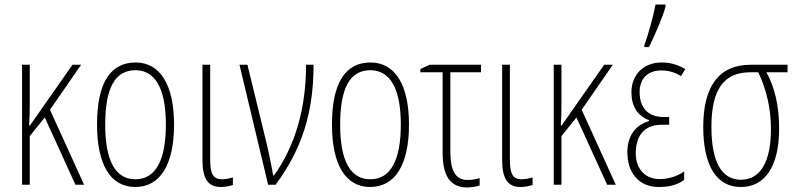

<svg xmlns="http://www.w3.org/2000/svg" viewBox="-20 -813 3505 845"><path d="M77 0H111V-214L177 -296L312 0H350L200 -330L337 -528H299L112 -261H108C110 -289 111 -312 111 -350V-528H77Z M575 10C685 10 746 -88 746 -265C746 -439 685 -538 577 -538C465 -538 407 -447 407 -265C407 -88 467 10 575 10ZM576 -24C488 -24 443 -105 443 -265C443 -425 486 -504 576 -504C662 -504 710 -425 710 -265C710 -106 664 -24 576 -24Z M952 10C971 10 991 6 1005 1V-32C999 -30 974 -24 957 -24C919 -24 905 -46 905 -110V-528H871V-109C871 -27 895 10 952 10Z M1160 0H1193C1308 -156 1360 -315 1360 -528H1327C1327 -336 1279 -171 1186 -41H1182C1178 -67 1170 -110 1157 -167L1069 -528H1034Z M1609 10C1719 10 1780 -88 1780 -265C1780 -439 1719 -538 1611 -538C1499 -538 1441 -447 1441 -265C1441 -88 1501 10 1609 10ZM1610 -24C1522 -24 1477 -105 1477 -265C1477 -425 1520 -504 1610 -504C1696 -504 1744 -425 1744 -265C1744 -106 1698 -24 1610 -24Z M2037 12C2054 12 2084 7 2091 3V-29C2074 -24 2056 -21 2037 -21C1984 -21 1962 -63 1962 -146V-495H2097V-528H1871L1830 -509V-495H1928V-141C1928 -39 1961 12 2037 12Z M2271 10C2290 10 2310 6 2324 1V-32C2318 -30 2293 -24 2276 -24C2238 -24 2224 -46 2224 -110V-528H2190V-109C2190 -27 2214 10 2271 10Z M2417 0H2451V-214L2517 -296L2652 0H2690L2540 -330L2677 -528H2639L2452 -261H2448C2450 -289 2451 -312 2451 -350V-528H2417Z M2816 -606H2836C2863 -659 2896 -737 2909 -783V-793H2865C2858 -752 2833 -660 2816 -615ZM2879 10C2929 10 2961 0 2991 -21V-58C2955 -34 2917 -25 2883 -25C2818 -25 2778 -71 2778 -138C2778 -218 2817 -264 2893 -264H2925V-298H2901C2833 -298 2795 -338 2795 -407C2795 -465 2828 -503 2891 -503C2921 -503 2951 -495 2977 -478L2996 -509C2961 -529 2930 -538 2892 -538C2813 -538 2759 -485 2759 -407C2759 -346 2784 -305 2836 -284V-280C2775 -262 2741 -213 2741 -143C2741 -49 2795 10 2879 10Z M3240 10C3345 10 3409 -77 3409 -248C3409 -346 3390 -428 3353 -495H3446V-528H3283C3146 -528 3075 -436 3075 -254C3075 -82 3135 10 3240 10ZM3241 -22C3157 -22 3111 -98 3111 -255C3111 -420 3166 -495 3283 -495H3317C3354 -418 3373 -334 3373 -245C3373 -102 3327 -22 3241 -22Z"/></svg>

Font: Kathrein 37 Thin Condensed
Style: Regular
Weight: 250
Width: 3
Designer: Lazydogs Typefoundry, based on Open Sans by Ascender Corporation
Foundry: Lazydogs Typefoundry
Version: Version 1.003;PS 001.003;hotconv 1.0.88;makeotf.lib2.5.64775